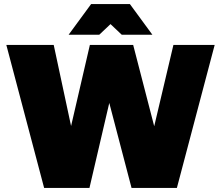

<svg xmlns="http://www.w3.org/2000/svg" viewBox="-20 -920 1082 940"><path d="M196 0 11 -700H243L328 -303L420 -700H632L735 -302L829 -700H1031L846 0H624L515 -416L418 0ZM316 -750 426 -900H616L726 -750H576L521 -802L466 -750Z"/></svg>

Font: Golos Text ExtraBold
Style: Regular
Weight: 800
Designer: A.Korolkova, Vitaly Kuzmin
Foundry: ParaType Ltd
Version: Version 2.004